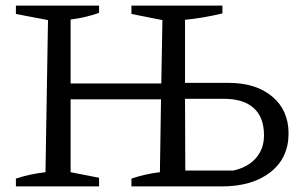

<svg xmlns="http://www.w3.org/2000/svg" viewBox="-20 -668 1089 688"><path d="M37 0V-28Q64 -37 90.5 -42.5Q117 -48 143 -51L152 -596L37 -618V-648H335V-622Q288 -605 233 -598V-369H558L562 -596L451 -618V-648H777V-620Q712 -604 643 -597V-371H800Q897 -371 955.5 -322Q1014 -273 1014 -190Q1014 -102 949 -51Q884 0 774 0H451V-28Q474 -36 500.5 -42Q527 -48 553 -51L557 -312H233V-51L335 -31V0ZM644 -57H817Q869 -69 897.5 -102Q926 -135 926 -183Q926 -248 889 -281Q852 -314 782 -314H643Z"/></svg>

Font: Piazzolla SC
Style: Regular
Weight: 400
Designer: Juan Pablo del Peral
Foundry: Huerta Tipografica
Version: Version 1.330